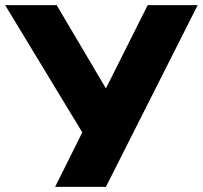

<svg xmlns="http://www.w3.org/2000/svg" viewBox="-45 -725 787 745"><path d="M169 0 290 -243 286 -192 -25 -705H175L373 -370H360L528 -705H722L366 0Z"/></svg>

Font: Nunito Sans 9pt Black
Style: Regular
Weight: 900
Version: Version 3.101;gftools[0.9.27]